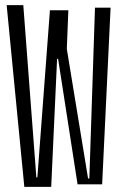

<svg xmlns="http://www.w3.org/2000/svg" viewBox="-20 -730 459 750"><path d="M283 -10 207 -500H203L180 0H75L6 -710H71L122 -37H126L175 -690H247L241 -539L324 -33H329L351 -700H412L379 -10Z"/></svg>

Font: Bahiana
Style: Regular
Weight: 400
Designer: Pablo Cosgaya & Dani Raskovsky
Foundry: Pablo Cosgaya & Dani Raskovsky
Version: Version 1.005